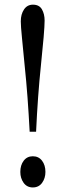

<svg xmlns="http://www.w3.org/2000/svg" viewBox="-20 -792 281 822"><path d="M107 -228Q103 -304 97.8 -374.8Q92.5 -445.5 86 -507Q79 -580.5 74 -630.5Q69 -680.5 69 -700.5Q69 -731 82.8 -751.5Q96.5 -772 121 -772Q148 -772 159.5 -752Q171 -732 171 -704Q171 -682.5 166.8 -632.5Q162.5 -582.5 155 -510Q148.5 -448 143.2 -376Q138 -304 134.5 -228ZM120.5 10.5Q95.5 10.5 81.2 -9.2Q67 -29 67 -56Q67 -85 81.5 -104Q96 -123 120.5 -123Q145.5 -123 160 -104Q174.5 -85 174.5 -56Q174.5 -29 160.2 -9.2Q146 10.5 120.5 10.5Z"/></svg>

Font: Libre Caslon Condensed
Style: Regular
Weight: 400
Designer: Pablo Impallari, Rodrigo Fuenzalida, Katja Schimmel, Ertekin Erdin
Foundry: Pablo Impallari, Rodrigo Fuenzalida
Version: Version 2.000; ttfautohint (v1.8.4.7-5d5b);gftools[0.9.33]